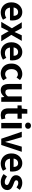

<svg xmlns="http://www.w3.org/2000/svg" viewBox="2166 -3017 865 5237"><g transform="rotate(90 2598.5 -398.5)"><path d="M323 14Q245 14 182 -21Q119 -56 81.5 -122Q44 -188 44 -280Q44 -348 65.5 -402Q87 -456 124.5 -494.5Q162 -533 208.5 -553.5Q255 -574 305 -574Q382 -574 434 -539.5Q486 -505 512.5 -444.5Q539 -384 539 -306Q539 -286 537 -267.5Q535 -249 532 -238H187Q193 -193 214 -162Q235 -131 268 -115.5Q301 -100 343 -100Q377 -100 407 -109.5Q437 -119 468 -138L518 -48Q477 -20 426 -3Q375 14 323 14ZM184 -337H413Q413 -393 387.5 -426.5Q362 -460 307 -460Q278 -460 252 -446.5Q226 -433 208 -405.5Q190 -378 184 -337Z M576 0 751 -291 587 -560H745L801 -461Q813 -437 825.5 -413Q838 -389 851 -366H855Q865 -389 875.5 -413Q886 -437 897 -461L943 -560H1095L931 -275L1106 0H948L886 -103Q873 -128 859.5 -152.5Q846 -177 832 -200H827Q815 -177 803.5 -152.5Q792 -128 780 -103L729 0Z M1412 14Q1334 14 1271 -21Q1208 -56 1170.5 -122Q1133 -188 1133 -280Q1133 -348 1154.5 -402Q1176 -456 1213.5 -494.5Q1251 -533 1297.5 -553.5Q1344 -574 1394 -574Q1471 -574 1523 -539.5Q1575 -505 1601.5 -444.5Q1628 -384 1628 -306Q1628 -286 1626 -267.5Q1624 -249 1621 -238H1276Q1282 -193 1303 -162Q1324 -131 1357 -115.5Q1390 -100 1432 -100Q1466 -100 1496 -109.5Q1526 -119 1557 -138L1607 -48Q1566 -20 1515 -3Q1464 14 1412 14ZM1273 -337H1502Q1502 -393 1476.5 -426.5Q1451 -460 1396 -460Q1367 -460 1341 -446.5Q1315 -433 1297 -405.5Q1279 -378 1273 -337Z M1987 14Q1910 14 1848 -21Q1786 -56 1750 -121.5Q1714 -187 1714 -280Q1714 -373 1753.5 -438.5Q1793 -504 1858.5 -539Q1924 -574 2000 -574Q2052 -574 2092 -556.5Q2132 -539 2163 -511L2093 -418Q2073 -436 2052 -445Q2031 -454 2008 -454Q1965 -454 1932.5 -432.5Q1900 -411 1882.5 -372Q1865 -333 1865 -280Q1865 -227 1882.5 -188Q1900 -149 1931.5 -127.5Q1963 -106 2003 -106Q2033 -106 2061 -119Q2089 -132 2112 -151L2170 -54Q2130 -19 2081.5 -2.5Q2033 14 1987 14Z M2443 14Q2352 14 2311 -45.5Q2270 -105 2270 -211V-560H2416V-229Q2416 -164 2435 -138Q2454 -112 2496 -112Q2530 -112 2555.5 -128.5Q2581 -145 2609 -182V-560H2756V0H2636L2625 -81H2621Q2585 -38 2543 -12Q2501 14 2443 14Z M3118 14Q3052 14 3011 -12.5Q2970 -39 2952 -86Q2934 -133 2934 -195V-444H2855V-553L2942 -560L2959 -711H3080V-560H3219V-444H3080V-196Q3080 -148 3100 -125Q3120 -102 3157 -102Q3171 -102 3186 -106Q3201 -110 3212 -114L3237 -7Q3214 0 3184.5 7Q3155 14 3118 14Z M3334 0V-560H3481V0ZM3408 -651Q3369 -651 3346 -672.5Q3323 -694 3323 -731Q3323 -767 3346 -789Q3369 -811 3408 -811Q3445 -811 3469 -789Q3493 -767 3493 -731Q3493 -694 3469 -672.5Q3445 -651 3408 -651Z M3764 0 3573 -560H3721L3802 -281Q3814 -239 3825.5 -196.5Q3837 -154 3848 -111H3853Q3864 -154 3875.5 -196.5Q3887 -239 3898 -281L3980 -560H4121L3934 0Z M4444 14Q4366 14 4303 -21Q4240 -56 4202.5 -122Q4165 -188 4165 -280Q4165 -348 4186.5 -402Q4208 -456 4245.5 -494.5Q4283 -533 4329.5 -553.5Q4376 -574 4426 -574Q4503 -574 4555 -539.5Q4607 -505 4633.5 -444.5Q4660 -384 4660 -306Q4660 -286 4658 -267.5Q4656 -249 4653 -238H4308Q4314 -193 4335 -162Q4356 -131 4389 -115.5Q4422 -100 4464 -100Q4498 -100 4528 -109.5Q4558 -119 4589 -138L4639 -48Q4598 -20 4547 -3Q4496 14 4444 14ZM4305 -337H4534Q4534 -393 4508.5 -426.5Q4483 -460 4428 -460Q4399 -460 4373 -446.5Q4347 -433 4329 -405.5Q4311 -378 4305 -337Z M4941 14Q4885 14 4827.5 -8Q4770 -30 4728 -64L4795 -157Q4832 -129 4868.5 -112.5Q4905 -96 4945 -96Q4987 -96 5006.5 -112.5Q5026 -129 5026 -155Q5026 -176 5009 -190.5Q4992 -205 4965 -216.5Q4938 -228 4909 -239Q4874 -253 4839.5 -273Q4805 -293 4782 -324.5Q4759 -356 4759 -403Q4759 -453 4785 -491.5Q4811 -530 4857.5 -552Q4904 -574 4968 -574Q5029 -574 5076.5 -553Q5124 -532 5158 -505L5092 -416Q5062 -438 5032.5 -451Q5003 -464 4972 -464Q4933 -464 4915 -449Q4897 -434 4897 -410Q4897 -390 4912 -376.5Q4927 -363 4953 -353Q4979 -343 5008 -332Q5036 -322 5063.5 -308.5Q5091 -295 5114 -276Q5137 -257 5150.5 -229.5Q5164 -202 5164 -163Q5164 -114 5138.5 -73.5Q5113 -33 5063.5 -9.5Q5014 14 4941 14Z"/></g></svg>

Font: Noto Sans SC Thin
Style: Bold
Weight: 700
Version: Version 2.004-H2;hotconv 1.0.118;makeotfexe 2.5.65603